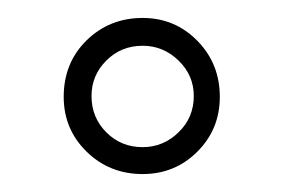

<svg xmlns="http://www.w3.org/2000/svg" viewBox="-20 -670 323 214"><path d="M139 -650Q175 -650 200 -624.5Q225 -599 225 -562Q225 -526 200 -501Q175 -476 139 -476Q102 -476 76.5 -501Q51 -526 51 -562Q51 -600 76.5 -625Q102 -650 139 -650ZM196 -563Q196 -586 179 -602.5Q162 -619 139 -619Q115 -619 98.5 -602.5Q82 -586 82 -563Q82 -539 98.5 -522.5Q115 -506 139 -506Q162 -506 179 -522.5Q196 -539 196 -563Z"/></svg>

Font: Josefin Sans Light
Style: Regular
Weight: 300
Designer: Santiago Orozco
Foundry: Typemade
Version: Version 2.000